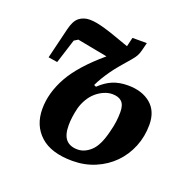

<svg xmlns="http://www.w3.org/2000/svg" viewBox="-102 -637 762 753"><g transform="rotate(20 279.0 -260.0)"><path d="M274 12Q185 12 139.5 -29.5Q94 -71 94 -140Q94 -207 131.5 -274.5Q169 -342 260 -419L134 -443L118 -433L86 -332L48 -338L79 -466Q88 -504 106.5 -518Q125 -532 150 -532Q164 -532 180 -529Q196 -526 216.5 -520Q237 -514 262.5 -505Q288 -496 322 -484L331 -522H391L383 -490Q379 -475 374 -465.5Q369 -456 357 -442Q337 -419 321 -400Q305 -381 293 -364Q281 -347 271 -330.5Q261 -314 253 -297L262 -293Q288 -318 315.5 -329.5Q343 -341 379 -341Q438 -341 474 -311Q510 -281 510 -224Q510 -175 492.5 -132Q475 -89 443.5 -57Q412 -25 368.5 -6.5Q325 12 274 12ZM278 -37Q307 -37 333 -61Q359 -85 374 -146Q381 -172 383.5 -192.5Q386 -213 386 -232Q386 -262 372.5 -275Q359 -288 333 -288Q316 -288 298.5 -280.5Q281 -273 266 -260Q251 -247 240 -228.5Q229 -210 223 -189Q213 -148 213 -115Q213 -74 229.5 -55.5Q246 -37 278 -37Z"/></g></svg>

Font: IBM Plex Serif SmBld
Style: Italic
Weight: 600
Italic angle: -14°
Designer: Mike Abbink, Paul van der Laan, Pieter van Rosmalen
Foundry: Bold Monday
Version: Version 3.001